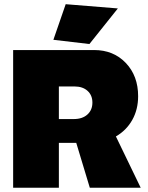

<svg xmlns="http://www.w3.org/2000/svg" viewBox="-20 -886 700 906"><path d="M42 0V-649.9H423.8Q515.6 -649.9 573.7 -588.9Q631.8 -527.8 631.8 -432.1Q631.8 -369.1 604 -319.8Q576.2 -270.5 526.9 -242.2L644 0H403.8L339.8 -211.9H257.8V0ZM231.9 -698.2 290 -866.2 536.1 -846.2 401.9 -678.2ZM257.8 -324.2H328.1Q368.7 -324.2 392.3 -345.5Q416 -366.7 416 -401.9Q416 -436.5 393.1 -457.3Q370.1 -478 332 -478H257.8Z"/></svg>

Font: Apfel Grotezk Satt
Style: Regular
Weight: 900
Designer: Luigi Gorlero
Foundry: © 2023, Luigi Gorlero & Collletttivo
Version: Version 2.000;Glyphs 3.2 (3217)